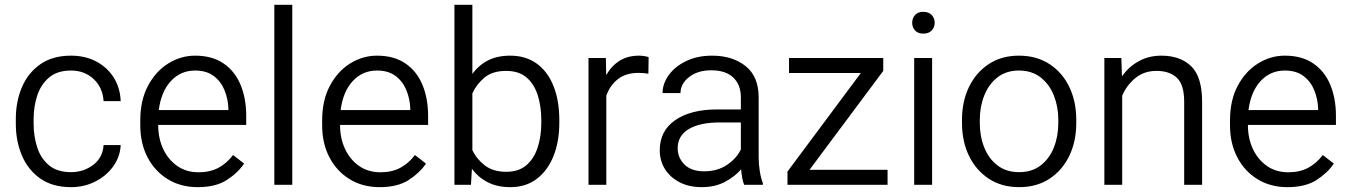

<svg xmlns="http://www.w3.org/2000/svg" viewBox="-20 -770 5624 800"><path d="M275.9 -52.7Q328.1 -52.7 368.2 -82.8Q408.2 -112.8 411.6 -165.5H482.9Q480.5 -116.7 451.9 -76.9Q423.3 -37.1 377.2 -13.7Q331.1 9.8 275.9 9.8Q199.2 9.8 148.2 -25.9Q97.2 -61.5 71.5 -121.6Q45.9 -181.6 45.9 -253.9V-274.4Q45.9 -347.2 71.5 -407Q97.2 -466.8 148.2 -502.4Q199.2 -538.1 275.9 -538.1Q335 -538.1 380.9 -513.9Q426.8 -489.7 453.6 -447.3Q480.5 -404.8 482.9 -348.6H411.6Q408.2 -404.8 370.4 -440.4Q332.5 -476.1 275.9 -476.1Q218.3 -476.1 184.1 -446.8Q149.9 -417.5 135 -371.3Q120.1 -325.2 120.1 -274.4V-253.9Q120.1 -202.6 134.8 -156.7Q149.4 -110.8 183.6 -81.8Q217.8 -52.7 275.9 -52.7Z M804.2 9.8Q732.9 9.8 679 -23.4Q625 -56.6 594.7 -114.7Q564.5 -172.9 564.5 -247.6V-268.1Q564.5 -352.1 596.7 -412.6Q628.9 -473.1 681.2 -505.6Q733.4 -538.1 793 -538.1Q864.3 -538.1 911.6 -505.6Q959 -473.1 982.4 -416.5Q1005.9 -359.9 1005.9 -287.6V-249.5H639.2V-247.6Q639.2 -193.8 659.9 -149.4Q680.7 -105 718.3 -78.6Q755.9 -52.2 807.6 -52.2Q855 -52.2 889.6 -70.6Q924.3 -88.9 951.2 -124L997.1 -88.4Q971.2 -49.8 925 -20Q878.9 9.8 804.2 9.8ZM793 -476.1Q732.4 -476.1 691.9 -432.1Q651.4 -388.2 641.6 -311.5H931.6V-318.4Q930.2 -357.9 915.5 -394Q900.9 -430.2 870.8 -453.1Q840.8 -476.1 793 -476.1Z M1197.8 -750V0H1123V-750Z M1562 9.8Q1490.7 9.8 1436.8 -23.4Q1382.8 -56.6 1352.5 -114.7Q1322.3 -172.9 1322.3 -247.6V-268.1Q1322.3 -352.1 1354.5 -412.6Q1386.7 -473.1 1439 -505.6Q1491.2 -538.1 1550.8 -538.1Q1622.1 -538.1 1669.4 -505.6Q1716.8 -473.1 1740.2 -416.5Q1763.7 -359.9 1763.7 -287.6V-249.5H1397V-247.6Q1397 -193.8 1417.7 -149.4Q1438.5 -105 1476.1 -78.6Q1513.7 -52.2 1565.4 -52.2Q1612.8 -52.2 1647.5 -70.6Q1682.1 -88.9 1709 -124L1754.9 -88.4Q1729 -49.8 1682.9 -20Q1636.7 9.8 1562 9.8ZM1550.8 -476.1Q1490.2 -476.1 1449.7 -432.1Q1409.2 -388.2 1399.4 -311.5H1689.5V-318.4Q1688 -357.9 1673.3 -394Q1658.7 -430.2 1628.7 -453.1Q1598.6 -476.1 1550.8 -476.1Z M2310.5 -269V-258.8Q2310.5 -180.7 2286.4 -120.1Q2262.2 -59.6 2216.8 -24.9Q2171.4 9.8 2106.4 9.8Q2052.2 9.8 2012.5 -10.5Q1972.7 -30.8 1946.3 -66.9L1942.4 0H1873.5V-750H1948.2V-461.9Q1974.6 -498.5 2013.4 -518.3Q2052.2 -538.1 2105.5 -538.1Q2171.4 -538.1 2217 -504.6Q2262.7 -471.2 2286.6 -410.6Q2310.5 -350.1 2310.5 -269ZM2235.4 -258.8V-269Q2235.4 -326.2 2220.7 -372.8Q2206.1 -419.4 2174.1 -447Q2142.1 -474.6 2088.9 -474.6Q2032.2 -474.6 1998.8 -446.8Q1965.3 -418.9 1948.2 -380.9V-144.5Q1966.3 -106.4 2000.7 -80.3Q2035.2 -54.2 2089.8 -54.2Q2141.1 -54.2 2173.1 -81.5Q2205.1 -108.9 2220.2 -155.3Q2235.4 -201.7 2235.4 -258.8Z M2682.6 -531.7 2681.6 -462.9Q2661.6 -466.3 2640.1 -466.3Q2587.4 -466.3 2554.2 -439.9Q2521 -413.6 2506.3 -371.1V0H2432.1V-528.3H2504.4L2505.9 -457Q2526.9 -494.6 2560.8 -516.4Q2594.7 -538.1 2643.1 -538.1Q2653.3 -538.1 2665.5 -536.1Q2677.7 -534.2 2682.6 -531.7Z M3080.6 0Q3075.7 -11.7 3072.5 -29.1Q3069.3 -46.4 3067.9 -64.5Q3042 -34.2 3000.5 -12.2Q2959 9.8 2903.8 9.8Q2851.1 9.8 2811.8 -10.5Q2772.5 -30.8 2750.7 -65.4Q2729 -100.1 2729 -143.6Q2729 -225.1 2793.5 -269.5Q2857.9 -314 2968.3 -314H3066.9V-364.7Q3066.9 -416.5 3035.4 -446.8Q3003.9 -477.1 2943.4 -477.1Q2887.2 -477.1 2851.3 -449Q2815.4 -420.9 2815.4 -382.3H2740.7Q2740.7 -421.4 2766.4 -457Q2792 -492.7 2838.6 -515.4Q2885.3 -538.1 2947.3 -538.1Q3032.2 -538.1 3086.7 -494.6Q3141.1 -451.2 3141.1 -363.8V-113.3Q3141.1 -86.4 3145.8 -56.6Q3150.4 -26.9 3158.7 -6.8V0ZM2913.6 -56.2Q2970.2 -56.2 3010.3 -83.7Q3050.3 -111.3 3066.9 -147.5V-259.8H2979.5Q2896 -259.8 2849.9 -232.2Q2803.7 -204.6 2803.7 -152.3Q2803.7 -112.3 2832.3 -84.2Q2860.8 -56.2 2913.6 -56.2Z M3678.2 -62.5V0H3261.2V-55.2L3566.9 -465.8H3267.6V-528.3H3660.2V-474.6L3353 -62.5Z M3780.8 -674.8Q3780.8 -694.3 3792.7 -707.5Q3804.7 -720.7 3827.1 -720.7Q3849.6 -720.7 3862.1 -707.5Q3874.5 -694.3 3874.5 -674.8Q3874.5 -656.2 3862.1 -643.1Q3849.6 -629.9 3827.1 -629.9Q3804.7 -629.9 3792.7 -643.1Q3780.8 -656.2 3780.8 -674.8ZM3863.8 -528.3V0H3789.1V-528.3Z M3988.3 -257.3V-271Q3988.3 -347.7 4017.6 -408Q4046.9 -468.3 4100.1 -503.2Q4153.3 -538.1 4225.6 -538.1Q4298.8 -538.1 4352.5 -503.2Q4406.2 -468.3 4435.3 -408Q4464.4 -347.7 4464.4 -271V-257.3Q4464.4 -180.7 4435.3 -120.4Q4406.2 -60.1 4352.8 -25.1Q4299.3 9.8 4226.6 9.8Q4153.8 9.8 4100.3 -25.1Q4046.9 -60.1 4017.6 -120.4Q3988.3 -180.7 3988.3 -257.3ZM4062.5 -271V-257.3Q4062.5 -202.1 4081.1 -155.5Q4099.6 -108.9 4136.2 -80.8Q4172.9 -52.7 4226.6 -52.7Q4279.8 -52.7 4316.2 -80.8Q4352.5 -108.9 4371.1 -155.5Q4389.6 -202.1 4389.6 -257.3V-271Q4389.6 -325.2 4371.1 -372.1Q4352.5 -418.9 4315.9 -447.5Q4279.3 -476.1 4225.6 -476.1Q4172.4 -476.1 4136 -447.5Q4099.6 -418.9 4081.1 -372.1Q4062.5 -325.2 4062.5 -271Z M4798.8 -474.6Q4746.6 -474.6 4710.2 -444.3Q4673.8 -414.1 4655.8 -371.1V0H4581.5V-528.3H4652.3L4654.8 -451.7Q4682.6 -491.7 4724.6 -514.9Q4766.6 -538.1 4819.3 -538.1Q4897.9 -538.1 4943.4 -493.9Q4988.8 -449.7 4988.8 -345.2V0H4914.1V-345.7Q4914.1 -417.5 4883.5 -446Q4853 -474.6 4798.8 -474.6Z M5344.7 9.8Q5273.4 9.8 5219.5 -23.4Q5165.5 -56.6 5135.3 -114.7Q5105 -172.9 5105 -247.6V-268.1Q5105 -352.1 5137.2 -412.6Q5169.4 -473.1 5221.7 -505.6Q5273.9 -538.1 5333.5 -538.1Q5404.8 -538.1 5452.1 -505.6Q5499.5 -473.1 5522.9 -416.5Q5546.4 -359.9 5546.4 -287.6V-249.5H5179.7V-247.6Q5179.7 -193.8 5200.4 -149.4Q5221.2 -105 5258.8 -78.6Q5296.4 -52.2 5348.1 -52.2Q5395.5 -52.2 5430.2 -70.6Q5464.8 -88.9 5491.7 -124L5537.6 -88.4Q5511.7 -49.8 5465.6 -20Q5419.4 9.8 5344.7 9.8ZM5333.5 -476.1Q5272.9 -476.1 5232.4 -432.1Q5191.9 -388.2 5182.1 -311.5H5472.2V-318.4Q5470.7 -357.9 5456.1 -394Q5441.4 -430.2 5411.4 -453.1Q5381.3 -476.1 5333.5 -476.1Z"/></svg>

Font: Vazirmatn UI FD Light
Style: Regular
Weight: 300
Designer: Saber Rastikerdar
Foundry: Saber Rastikerdar
Version: Version 33.003